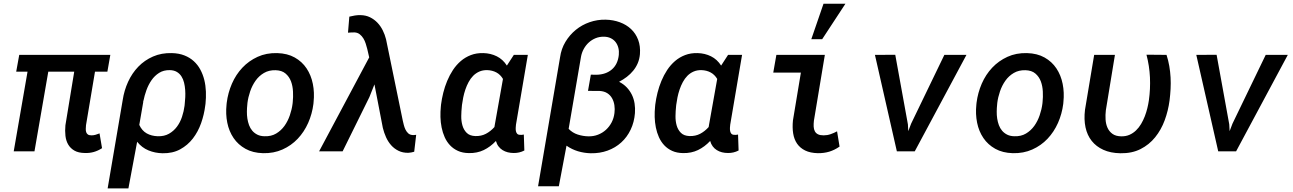

<svg xmlns="http://www.w3.org/2000/svg" viewBox="-20 -829 7083 1052"><path d="M568.4 -436.5H500.5L451.2 -143.1Q450.2 -132.8 450 -122.6Q449.7 -112.3 452.4 -104.5Q455.1 -96.7 461.7 -92Q468.3 -87.4 481.4 -87.4Q493.2 -87.4 503.7 -90.6Q514.2 -93.8 525.4 -98.1L539.1 -17.1Q517.1 -2.9 493.9 3.7Q470.7 10.3 444.3 9.3Q409.7 8.8 387.9 -3.7Q366.2 -16.1 354 -36.6Q341.8 -57.1 338.6 -84.5Q335.4 -111.8 338.4 -142.6L386.7 -436.5H244.6L168.9 0H55.2L130.9 -436.5H68.8L85.4 -528.3H584.5Z M1104.5 -250Q1098.6 -201.7 1082 -154.5Q1065.4 -107.4 1036.9 -70.3Q1008.3 -33.2 967 -10.7Q925.8 11.7 870.6 10.7Q829.1 9.8 793.2 -5.1Q757.3 -20 731.4 -52.2L683.6 203.1H569.8L652.3 -280.8Q660.2 -333.5 681.9 -380.9Q703.6 -428.2 737.8 -463.6Q772 -499 818.4 -519.3Q864.7 -539.6 921.9 -538.1Q960.4 -537.1 990.2 -525.4Q1020 -513.7 1041.7 -493.9Q1063.5 -474.1 1077.6 -447.8Q1091.8 -421.4 1099.4 -390.9Q1106.9 -360.4 1108.2 -326.9Q1109.4 -293.5 1106 -260.3ZM992.2 -259.8Q994.1 -276.4 995.1 -296.4Q996.1 -316.4 994.6 -336.7Q993.2 -356.9 988.5 -376.2Q983.9 -395.5 974.1 -410.6Q964.4 -425.8 948.7 -435.1Q933.1 -444.3 910.2 -444.8Q876.5 -445.3 851.8 -429.7Q827.1 -414.1 810.1 -389.4Q793 -364.7 782.2 -334.7Q771.5 -304.7 766.1 -277.3L762.7 -273.9L765.6 -274.4L743.2 -144.5Q757.8 -112.8 783.9 -98.1Q810.1 -83.5 844.7 -82.5Q879.9 -81.5 905.8 -96.2Q931.6 -110.8 949.5 -134.8Q967.3 -158.7 977.3 -189Q987.3 -219.2 991.2 -249.5Z M1222.2 -265.6Q1229 -320.3 1250.7 -370.4Q1272.5 -420.4 1307.9 -458Q1343.3 -495.6 1391.4 -517.6Q1439.5 -539.6 1498.5 -538.1Q1554.7 -536.6 1595 -513.9Q1635.3 -491.2 1659.9 -454.1Q1684.6 -417 1694.1 -369.4Q1703.6 -321.8 1698.2 -270.5L1697.3 -259.8Q1690.4 -205.1 1668.5 -155.5Q1646.5 -106 1611.1 -68.6Q1575.7 -31.2 1527.6 -9.8Q1479.5 11.7 1420.9 10.3Q1365.2 8.8 1325 -13.7Q1284.7 -36.1 1259.8 -72.8Q1234.9 -109.4 1225.3 -156.7Q1215.8 -204.1 1221.2 -255.4ZM1335 -255.4Q1333 -237.3 1332.8 -217.8Q1332.5 -198.2 1335.4 -179.2Q1338.4 -160.2 1344.7 -143.1Q1351.1 -126 1362.3 -112.8Q1373.5 -99.6 1389.9 -91.3Q1406.2 -83 1429.2 -82.5Q1465.8 -81.1 1492.9 -97.2Q1520 -113.3 1538.6 -139.2Q1557.1 -165 1568.1 -197.3Q1579.1 -229.5 1583 -260.3L1584 -270Q1586.9 -296.9 1585.4 -327.1Q1584 -357.4 1574.5 -383.1Q1564.9 -408.7 1544.7 -426Q1524.4 -443.4 1490.2 -444.3Q1453.6 -445.3 1426.3 -429.2Q1398.9 -413.1 1380.4 -387Q1361.8 -360.8 1350.8 -328.6Q1339.8 -296.4 1335.9 -265.6Z M1857.4 0H1728.5L2002.9 -514.6L1992.2 -561Q1988.8 -574.2 1983.9 -589.8Q1979 -605.5 1970.9 -618.7Q1962.9 -631.8 1951.2 -641.1Q1939.5 -650.4 1922.9 -651.4Q1914.1 -651.9 1904.8 -651.1Q1895.5 -650.4 1886.7 -649.9L1894 -737.8Q1909.2 -741.7 1924.6 -744.1Q1939.9 -746.6 1955.6 -746.1Q1984.4 -745.6 2007.3 -734.4Q2030.3 -723.1 2047.9 -704.8Q2065.4 -686.5 2077.1 -662.8Q2088.9 -639.2 2095.2 -613.8L2187 -167.5Q2189.5 -157.2 2192.6 -144.3Q2195.8 -131.3 2201.4 -119.6Q2207 -107.9 2215.8 -99.4Q2224.6 -90.8 2237.8 -89.4Q2243.2 -88.4 2249 -89.1Q2254.9 -89.8 2260.3 -90.3L2249.5 2.4Q2241.2 4.9 2233.4 6.3Q2225.6 7.8 2217.3 8.3Q2187 8.8 2163.6 -2.7Q2140.1 -14.2 2123.3 -33.2Q2106.4 -52.2 2095.2 -77.1Q2084 -102.1 2077.6 -128.4L2031.7 -366.7L2003.9 -296.9Z M2872.1 -528.3 2807.1 -146Q2806.2 -138.7 2805.7 -129.2Q2805.2 -119.6 2806.6 -111.3Q2808.1 -103 2813 -96.9Q2817.9 -90.8 2828.1 -90.3Q2833.5 -89.4 2839.1 -90.1Q2844.7 -90.8 2850.1 -91.8L2853 -4.4Q2825.7 9.8 2794.9 9.3Q2777.3 9.3 2762 5.4Q2746.6 1.5 2733.6 -6.6Q2720.7 -14.6 2711.4 -26.9Q2702.1 -39.1 2697.3 -56.6Q2667 -24.4 2630.6 -6.8Q2594.2 10.7 2548.8 9.8Q2514.6 9.3 2489.3 -2.2Q2463.9 -13.7 2445.8 -33Q2427.7 -52.2 2416.5 -77.4Q2405.3 -102.5 2399.7 -130.6Q2394 -158.7 2393.3 -188Q2392.6 -217.3 2395.5 -245.1L2396.5 -255.9Q2400.4 -287.1 2408.7 -320.6Q2417 -354 2430.2 -385.7Q2443.4 -417.5 2461.9 -445.6Q2480.5 -473.6 2504.9 -494.6Q2529.3 -515.6 2560.1 -527.3Q2590.8 -539.1 2628.4 -538.1Q2668.5 -537.1 2701.9 -520.5Q2735.4 -503.9 2757.3 -469.7L2795.4 -528.3ZM2510.3 -243.7Q2507.8 -220.7 2507.3 -193.4Q2506.8 -166 2513.7 -141.8Q2520.5 -117.7 2537.1 -101.1Q2553.7 -84.5 2584.5 -83.5Q2616.7 -82.5 2642.3 -95.9Q2668 -109.4 2689 -132.8L2691.4 -147L2735.8 -396.5Q2721.7 -420.4 2699.7 -432.1Q2677.7 -443.8 2649.9 -444.8Q2625.5 -445.3 2606.2 -436.8Q2586.9 -428.2 2572.5 -413.6Q2558.1 -398.9 2547.6 -379.4Q2537.1 -359.9 2529.8 -338.4Q2522.5 -316.9 2518.1 -294.9Q2513.7 -272.9 2511.2 -253.9Z M3298.8 -721.2Q3340.3 -720.2 3376.2 -707Q3412.1 -693.8 3437.7 -669.7Q3463.4 -645.5 3476.6 -610.8Q3489.7 -576.2 3486.3 -532.2Q3483.9 -505.4 3474.4 -482.9Q3464.8 -460.4 3449.5 -441.7Q3434.1 -422.9 3414.3 -407.7Q3394.5 -392.6 3372.1 -380.9Q3397 -368.2 3414.3 -349.9Q3431.6 -331.5 3442.4 -309.3Q3453.1 -287.1 3457 -261.7Q3460.9 -236.3 3459 -209.5Q3455.1 -159.7 3435.5 -118.7Q3416 -77.6 3384 -48.6Q3352.1 -19.5 3309.3 -3.9Q3266.6 11.7 3216.3 10.7Q3180.7 9.8 3147 -0.2Q3113.3 -10.3 3084 -30.8L3042 191.4H2928.2L3048.8 -515.6Q3055.2 -561.5 3078.1 -599.6Q3101.1 -637.7 3134.8 -665.3Q3168.5 -692.9 3210.7 -707.5Q3252.9 -722.2 3298.8 -721.2ZM3248 -419.4Q3299.8 -420.4 3332.5 -448.5Q3365.2 -476.6 3370.6 -528.3Q3372.6 -548.3 3368.2 -566.2Q3363.8 -584 3353.5 -597.7Q3343.3 -611.3 3327.1 -619.4Q3311 -627.4 3290 -627.9Q3265.1 -628.4 3243.9 -619.9Q3222.7 -611.3 3206.1 -596.2Q3189.5 -581.1 3178.2 -560.3Q3167 -539.6 3163.1 -516.1L3095.7 -123Q3116.7 -101.1 3145.5 -91.8Q3174.3 -82.5 3204.1 -82Q3232.4 -81.5 3256.8 -91.1Q3281.2 -100.6 3300 -117.7Q3318.8 -134.8 3331.1 -158.2Q3343.3 -181.6 3346.7 -209.5Q3349.6 -231.4 3346.4 -252.4Q3343.3 -273.4 3333.7 -290.5Q3324.2 -307.6 3307.4 -318.4Q3290.5 -329.1 3266.1 -330.6L3201.7 -331.1L3217.3 -419.9Z M4045.9 -528.3 3981 -146Q3980 -138.7 3979.5 -129.2Q3979 -119.6 3980.5 -111.3Q3981.9 -103 3986.8 -96.9Q3991.7 -90.8 4002 -90.3Q4007.3 -89.4 4012.9 -90.1Q4018.6 -90.8 4023.9 -91.8L4026.9 -4.4Q3999.5 9.8 3968.8 9.3Q3951.2 9.3 3935.8 5.4Q3920.4 1.5 3907.5 -6.6Q3894.5 -14.6 3885.3 -26.9Q3876 -39.1 3871.1 -56.6Q3840.8 -24.4 3804.4 -6.8Q3768.1 10.7 3722.7 9.8Q3688.5 9.3 3663.1 -2.2Q3637.7 -13.7 3619.6 -33Q3601.6 -52.2 3590.3 -77.4Q3579.1 -102.5 3573.5 -130.6Q3567.9 -158.7 3567.1 -188Q3566.4 -217.3 3569.3 -245.1L3570.3 -255.9Q3574.2 -287.1 3582.5 -320.6Q3590.8 -354 3604 -385.7Q3617.2 -417.5 3635.7 -445.6Q3654.3 -473.6 3678.7 -494.6Q3703.1 -515.6 3733.9 -527.3Q3764.6 -539.1 3802.2 -538.1Q3842.3 -537.1 3875.7 -520.5Q3909.2 -503.9 3931.2 -469.7L3969.2 -528.3ZM3684.1 -243.7Q3681.6 -220.7 3681.2 -193.4Q3680.7 -166 3687.5 -141.8Q3694.3 -117.7 3710.9 -101.1Q3727.5 -84.5 3758.3 -83.5Q3790.5 -82.5 3816.2 -95.9Q3841.8 -109.4 3862.8 -132.8L3865.2 -147L3909.7 -396.5Q3895.5 -420.4 3873.5 -432.1Q3851.6 -443.8 3823.7 -444.8Q3799.3 -445.3 3780 -436.8Q3760.7 -428.2 3746.3 -413.6Q3731.9 -398.9 3721.4 -379.4Q3710.9 -359.9 3703.6 -338.4Q3696.3 -316.9 3691.9 -294.9Q3687.5 -272.9 3685.1 -253.9Z M4233.9 -528.3H4499.5L4439.5 -167.5Q4437.5 -149.9 4438.2 -135.3Q4439 -120.6 4444.6 -109.9Q4450.2 -99.1 4461.7 -93.3Q4473.1 -87.4 4492.7 -87.4Q4512.7 -87.4 4531 -93.8Q4549.3 -100.1 4566.4 -109.4L4580.1 -25.9Q4552.7 -6.8 4523.7 2Q4494.6 10.7 4460.9 10.3Q4419.4 9.3 4391.6 -4.4Q4363.8 -18.1 4347.4 -41.7Q4331.1 -65.4 4325.9 -97.9Q4320.8 -130.4 4324.7 -169.4L4368.2 -431.2H4216.8ZM4492.2 -808.6H4612.3L4484.9 -614.3H4425.3Z M4954.6 -147.5 4956.5 -110.4 4972.2 -151.4 5154.3 -528.3H5275.4L4992.2 0H4894L4773.9 -528.3L4885.3 -528.8Z M5330.6 -265.6Q5337.4 -320.3 5359.1 -370.4Q5380.9 -420.4 5416.3 -458Q5451.7 -495.6 5499.8 -517.6Q5547.9 -539.6 5606.9 -538.1Q5663.1 -536.6 5703.4 -513.9Q5743.7 -491.2 5768.3 -454.1Q5793 -417 5802.5 -369.4Q5812 -321.8 5806.6 -270.5L5805.7 -259.8Q5798.8 -205.1 5776.9 -155.5Q5754.9 -106 5719.5 -68.6Q5684.1 -31.2 5636 -9.8Q5587.9 11.7 5529.3 10.3Q5473.6 8.8 5433.3 -13.7Q5393.1 -36.1 5368.2 -72.8Q5343.3 -109.4 5333.7 -156.7Q5324.2 -204.1 5329.6 -255.4ZM5443.4 -255.4Q5441.4 -237.3 5441.2 -217.8Q5440.9 -198.2 5443.8 -179.2Q5446.8 -160.2 5453.1 -143.1Q5459.5 -126 5470.7 -112.8Q5481.9 -99.6 5498.3 -91.3Q5514.6 -83 5537.6 -82.5Q5574.2 -81.1 5601.3 -97.2Q5628.4 -113.3 5647 -139.2Q5665.5 -165 5676.5 -197.3Q5687.5 -229.5 5691.4 -260.3L5692.4 -270Q5695.3 -296.9 5693.8 -327.1Q5692.4 -357.4 5682.9 -383.1Q5673.3 -408.7 5653.1 -426Q5632.8 -443.4 5598.6 -444.3Q5562 -445.3 5534.7 -429.2Q5507.3 -413.1 5488.8 -387Q5470.2 -360.8 5459.2 -328.6Q5448.2 -296.4 5444.3 -265.6Z M6088.9 -528.3 6039.1 -224.6Q6036.1 -199.7 6037.6 -174.6Q6039.1 -149.4 6048.1 -129.2Q6057.1 -108.9 6075.2 -95.7Q6093.3 -82.5 6123.5 -82Q6148.4 -81.5 6168.5 -90.3Q6188.5 -99.1 6204.3 -114.3Q6220.2 -129.4 6232.2 -149.7Q6244.1 -169.9 6252.7 -192.1Q6261.2 -214.4 6266.6 -236.8Q6272 -259.3 6274.9 -279.3Q6283.7 -341.8 6280.8 -405Q6277.8 -468.3 6261.7 -529.3L6371.6 -528.3Q6381.3 -498.5 6386.7 -467.3Q6392.1 -436 6393.8 -404.5Q6395.5 -373 6393.8 -341.3Q6392.1 -309.6 6388.2 -278.8Q6380.9 -222.7 6361.6 -170.2Q6342.3 -117.7 6309.3 -76.9Q6276.4 -36.1 6229.2 -12.2Q6182.1 11.7 6119.1 10.7Q6064.9 9.8 6025.6 -8.1Q5986.3 -25.9 5961.7 -56.9Q5937 -87.9 5927.7 -131.3Q5918.5 -174.8 5924.8 -227.1L5975.1 -528.3Z M6715.3 -147.5 6717.3 -110.4 6732.9 -151.4 6915 -528.3H7036.1L6752.9 0H6654.8L6534.7 -528.3L6646 -528.8Z"/></svg>

Font: Roboto Mono Medium
Style: Italic
Weight: 500
Designer: Google
Version: Version 2.000985; 2015; ttfautohint (v1.3)